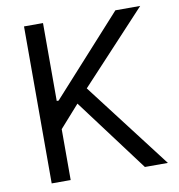

<svg xmlns="http://www.w3.org/2000/svg" viewBox="-81 -801 815 876"><g transform="rotate(-10 326.0 -363.5)"><path d="M88.1 -727.3H176.1V-366.5H184.7L511.4 -727.3H626.4L321 -399.1L626.4 0H519.9L267 -338.1L176.1 -235.8V0H88.1Z"/></g></svg>

Font: Fast_Sans-Dotted
Style: Regular
Weight: 400
Version: Version 3.018